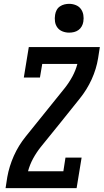

<svg xmlns="http://www.w3.org/2000/svg" viewBox="-20 -980 540 1000"><path d="M9 0 18 -58Q28 -114 52 -168Q76 -222 114 -269L317 -521Q340 -550 357 -581.5Q374 -613 383 -647H200L188 -576H104L130 -735H500L491 -677Q482 -621 457.5 -567Q433 -513 395 -466L294 -340L192 -214Q169 -185 152 -153.5Q135 -122 126 -88H310L321 -159H405L379 0ZM340 -810Q322 -810 305.5 -816.5Q289 -823 279 -836.5Q269 -850 266.5 -867.5Q264 -885 267 -903Q269 -916 275 -927.5Q281 -939 292 -946.5Q303 -954 315.5 -957Q328 -960 340 -960Q358 -960 374.5 -953.5Q391 -947 401 -933.5Q411 -920 414 -902.5Q417 -885 414 -867Q412 -854 405.5 -842.5Q399 -831 388.5 -823.5Q378 -816 365.5 -813Q353 -810 340 -810Z"/></svg>

Font: Iosevka Curly Slab SmBdObl
Style: Regular
Weight: 600
Italic angle: -9°
Monospace: yes
Designer: Belleve Invis
Foundry: Belleve Invis
Version: Version 11.0.0; ttfautohint (v1.8.3)